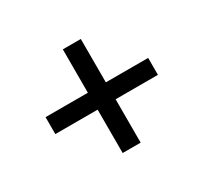

<svg xmlns="http://www.w3.org/2000/svg" viewBox="-109 -648 832 786"><g transform="rotate(-30 307.5 -255.0)"><path d="M65 -295H265V-500H350V-295H550V-215H350V-10H265V-215H65Z"/></g></svg>

Font: Venryn Sans
Style: Regular
Weight: 400
Designer: Owen Earl, indestructible type* (font) & Cristiano Sobral (main changes)
Version: Version 3.600; ttfautohint (v1.8.3)